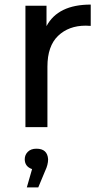

<svg xmlns="http://www.w3.org/2000/svg" viewBox="-20 -555 450 838"><path d="M187 0H91V-530H183V-441Q233 -535 376 -535V-442L354 -443Q280 -443 233.5 -398.5Q187 -354 187 -264ZM147 263H97L120 183Q88 172 88 140Q88 121 101.5 107.5Q115 94 139 94Q187 94 190 140Q190 164 177 191Z"/></svg>

Font: Argentum Novus
Style: Regular
Weight: 400
Designer: Julieta Ulanovsky
Foundry: Julieta Ulanovsky
Version: Version 7.20;July 27, 2021;FontCreator 13.0.0.2683 64-bit